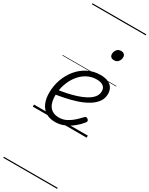

<svg xmlns="http://www.w3.org/2000/svg" viewBox="-370 -1068 1265 1625"><g transform="rotate(30 263.0 -255.0)"><path d="M226 19Q172 19 135 -4.5Q98 -28 79.5 -71Q61 -114 61 -171Q61 -239 83 -301.5Q105 -364 145.5 -413Q186 -462 241.5 -490.5Q297 -519 364 -519Q412 -519 441.5 -504.5Q471 -490 484.5 -465.5Q498 -441 498 -411Q498 -364 471.5 -329.5Q445 -295 401 -269.5Q357 -244 304 -227Q251 -210 197 -199Q143 -188 97 -181L101 -227Q142 -232 188.5 -241.5Q235 -251 279.5 -265Q324 -279 360.5 -298.5Q397 -318 419 -344Q441 -370 441 -404Q441 -437 418.5 -453.5Q396 -470 357 -470Q303 -470 259 -445.5Q215 -421 183.5 -379Q152 -337 134.5 -284Q117 -231 117 -176Q117 -129 130 -96.5Q143 -64 169.5 -47Q196 -30 236 -30Q277 -30 311.5 -48.5Q346 -67 373.5 -92.5Q401 -118 421 -140Q429 -149 437.5 -148.5Q446 -148 454 -141Q461 -134 462.5 -126.5Q464 -119 456 -109Q430 -76 394.5 -47Q359 -18 316.5 0.5Q274 19 226 19ZM398 -683Q380 -683 368.5 -692.5Q357 -702 357 -721Q357 -745 371.5 -763.5Q386 -782 413 -782Q431 -782 442.5 -772.5Q454 -763 454 -744Q454 -721 439.5 -702Q425 -683 398 -683ZM0 490H526V500H0ZM0 -20H526V0H0ZM0 -505H526V-500H0ZM0 -1010H526V-1000H0Z"/></g></svg>

Font: Playwrite AU NSW Guides
Style: Regular
Weight: 400
Designer: Veronika Burian, José Scaglione
Foundry: TypeTogether
Version: Version 1.003